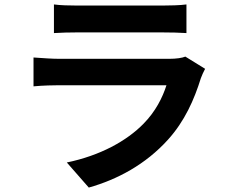

<svg xmlns="http://www.w3.org/2000/svg" viewBox="-20 -787 1040 865"><path d="M223 -767V-638C252 -640 295 -641 327 -641H710C746 -641 793 -640 820 -638V-767C792 -763 743 -762 712 -762H327C293 -762 251 -763 223 -767ZM904 -477 815 -532C801 -526 774 -522 742 -522H247C216 -522 173 -525 131 -528V-398C173 -402 223 -403 247 -403H730C712 -347 681 -285 627 -230C551 -152 431 -86 281 -55L380 58C508 22 636 -46 737 -158C812 -241 855 -338 885 -435C889 -446 897 -464 904 -477Z"/></svg>

Font: Noto Sans HK
Style: Bold
Weight: 700
Designer: Ryoko NISHIZUKA 西塚涼子 (kana, bopomofo & ideographs); Paul D. Hunt (Latin, Greek & Cyrillic); Sandoll Communications 산돌커뮤니
Foundry: Adobe
Version: Version 2.002;hotconv 1.0.116;makeotfexe 2.5.65601